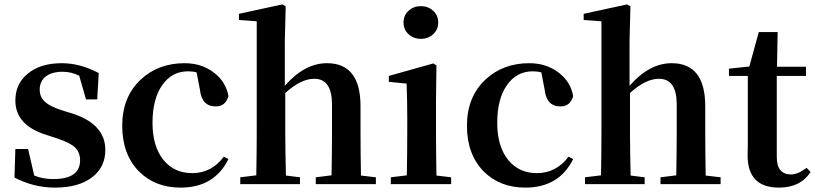

<svg xmlns="http://www.w3.org/2000/svg" viewBox="-20 -839 3715 875"><path d="M312 -321Q460 -272 460 -156Q460 -78 401 -32Q339 16 231 16Q133 16 46 -30L50 -160H108L136 -39Q174 -23 223 -23Q345 -23 345 -109Q345 -143 324 -165Q301 -188 244 -207L189 -225Q50 -269 50 -381Q50 -456 105 -502Q162 -551 262 -551Q345 -551 430 -506L423 -386H372L341 -494Q305 -512 265 -512Q216 -512 188 -490Q161 -468 161 -431Q161 -398 182 -378Q204 -355 260 -337Z M876 -509Q860 -514 837 -514Q764 -514 720 -452Q675 -389 675 -279Q675 -172 725 -110Q774 -50 856 -50Q944 -50 1000 -125L1021 -114Q957 16 803 16Q687 16 613 -58Q537 -136 537 -266Q537 -397 621 -476Q701 -551 821 -551Q899 -551 955 -508Q1010 -466 1021 -401Q1008 -354 963 -354Q899 -354 891 -431Z M1693 -31V0H1419V-31L1491 -40Q1493 -152 1493 -235V-363Q1493 -480 1412 -480Q1351 -480 1280 -415V-235Q1280 -190 1281 -138Q1282 -79 1283 -39L1347 -31V0H1075V-31L1148 -40Q1150 -154 1150 -235V-742L1069 -748V-776L1267 -819L1282 -810L1278 -651V-448Q1368 -551 1470 -551Q1623 -551 1623 -355V-235Q1623 -153 1625 -39Z M1842 -683Q1819 -704 1819 -736Q1819 -769 1842 -790Q1865 -811 1898 -811Q1931 -811 1954 -790Q1977 -769 1977 -736Q1977 -704 1954 -683Q1931 -662 1898 -662Q1865 -662 1842 -683ZM2036 -31V0H1761V-31L1834 -40Q1836 -154 1836 -235V-306Q1836 -383 1833 -458L1752 -466V-493L1955 -550L1969 -541L1967 -385V-235Q1967 -153 1969 -39Z M2447 -509Q2431 -514 2408 -514Q2335 -514 2291 -452Q2246 -389 2246 -279Q2246 -172 2296 -110Q2345 -50 2427 -50Q2515 -50 2571 -125L2592 -114Q2528 16 2374 16Q2258 16 2184 -58Q2108 -136 2108 -266Q2108 -397 2192 -476Q2272 -551 2392 -551Q2470 -551 2526 -508Q2581 -466 2592 -401Q2579 -354 2534 -354Q2470 -354 2462 -431Z M3264 -31V0H2990V-31L3062 -40Q3064 -152 3064 -235V-363Q3064 -480 2983 -480Q2922 -480 2851 -415V-235Q2851 -190 2852 -138Q2853 -79 2854 -39L2918 -31V0H2646V-31L2719 -40Q2721 -154 2721 -235V-742L2640 -748V-776L2838 -819L2853 -810L2849 -651V-448Q2939 -551 3041 -551Q3194 -551 3194 -355V-235Q3194 -153 3196 -39Z M3674 -55Q3628 16 3530 16Q3387 16 3387 -131Q3387 -146 3388 -178V-493H3302V-526L3395 -536L3438 -693H3524L3521 -535H3653V-493H3520V-123Q3520 -44 3585 -44Q3616 -44 3656 -74Z"/></svg>

Font: Source Han Serif SC
Style: Bold
Weight: 700
Designer: Ryoko NISHIZUKA  (kana & ideographs); Frank Grießhammer (Latin, Greek & Cyrillic); Wenlong ZHANG  (bopomofo); Sandoll Co
Foundry: Adobe Systems Incorporated
Version: Version 1.001 October 20, 2017